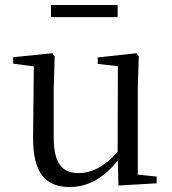

<svg xmlns="http://www.w3.org/2000/svg" viewBox="-20 -737 693 772"><path d="M185 -668H453V-717H185ZM456 9 610 0V-27L534 -35V-380L538 -511L528 -523L373 -506V-480L454 -471L453 -127C407 -73 353 -41 296 -41C231 -41 196 -78 196 -185V-380L200 -511L190 -523L33 -507V-481L116 -470L113 -186C112 -37 166 15 261 15C340 15 403 -28 454 -92Z"/></svg>

Font: Harano Aji Mincho
Style: Regular
Weight: 400
Foundry: Masamichi Hosoda
Version: HaranoAjiMincho-Regular version 20230610;ttx 4.39.4